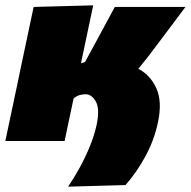

<svg xmlns="http://www.w3.org/2000/svg" viewBox="-38 -528 714 719"><path d="M217 171Q239 139 260.5 99.8Q282 60.5 298.8 19.2Q315.5 -22 323.5 -59Q336.5 -120 321 -147.5Q305.5 -175 282.5 -175Q271.5 -175 260.2 -172Q249 -169 237.5 -159Q228.5 -116.5 220.5 -78.8Q212.5 -41 204 0H-18Q-7 -52 3.2 -100.5Q13.5 -149 27 -213L39.5 -273Q55.5 -348 66.2 -399.2Q77 -450.5 88 -502L311 -508Q300 -456.5 289.5 -406Q279 -355.5 267.5 -302L265.5 -291Q273 -293.5 280.5 -296L328 -383.5Q344 -413 360 -442.8Q376 -472.5 392 -502H656.5Q621.5 -455 587 -409.2Q552.5 -363.5 517.5 -317L480 -270.5Q525.5 -246.5 547.8 -196.8Q570 -147 553.5 -70Q539.5 -3 506.5 57.5Q473.5 118 432 165Z"/></svg>

Font: Commissioner Black
Style: Italic
Weight: 900
Italic angle: -12°
Designer: Kostas Bartsokas
Foundry: Kostas Bartsokas
Version: Version 1.000; ttfautohint (v1.8.3)